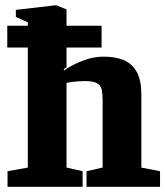

<svg xmlns="http://www.w3.org/2000/svg" viewBox="-20 -719 636 739"><path d="M9 0V-60L87 -74V-536H8V-620H87V-633L41 -654V-681L196 -699L236 -683V-620H371V-536H236V-460L225 -453L227 -448Q236 -455 259 -467.5Q282 -480 313.5 -490.5Q345 -501 379 -501Q426 -501 458.5 -486.5Q491 -472 507.5 -440Q524 -408 524 -357V-74L596 -60V0H313V-60L375 -74V-331Q375 -355 372 -372Q369 -389 354.5 -398Q340 -407 305 -407Q294 -407 281 -406Q268 -405 256.5 -403.5Q245 -402 236 -400V-74L298 -60V0Z"/></svg>

Font: Faustina ExtraBold
Style: Regular
Weight: 800
Designer: Alfonso Garcia
Foundry: http://www.omnibus-type.com
Version: Version 1.200